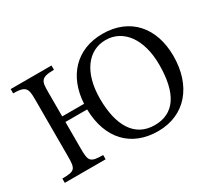

<svg xmlns="http://www.w3.org/2000/svg" viewBox="-128 -911 1298 1165"><g transform="rotate(-30 521.0 -328.5)"><path d="M992 -338C992 -536 878 -669 685 -669C502 -669 387 -544 377 -357H224V-525C224 -603 227 -627 322 -627V-657H36V-627C128 -627 133 -603 133 -525V-131C133 -42 126 -30 36 -30V0H322V-30C232 -30 224 -43 224 -131V-318H376C380 -112 496 12 685 12C875 12 992 -130 992 -338ZM891 -335C891 -134 822 -30 685 -30C545 -30 476 -147 476 -335C476 -518 560 -627 683 -627C806 -627 891 -515 891 -335Z"/></g></svg>

Font: STIX Two Math
Style: Regular
Weight: 400
Designer: Ross Mills, John Hudson & Paul Hanslow, Tiro Typeworks Ltd; with portions MicroPress Inc., with additions and correction
Foundry: Tiro Typeworks Ltd
Version: Version 2.02 b142